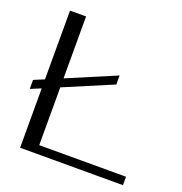

<svg xmlns="http://www.w3.org/2000/svg" viewBox="-127 -810 872 921"><g transform="rotate(20 309.5 -350.0)"><path d="M600 -43V0H75V-303L22 -281V-327L75 -349V-700H157V-384L405 -489V-443L157 -338V-43Z"/></g></svg>

Font: Fahkwang Light
Style: Regular
Weight: 300
Version: Version 1.000; ttfautohint (v1.6)